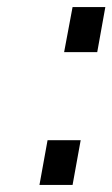

<svg xmlns="http://www.w3.org/2000/svg" viewBox="-20 -525 319 545"><path d="M115 -127H209L186 0H92ZM186 -505H279L256 -377H162Z"/></svg>

Font: Involve Medium Oblique
Style: Italic
Weight: 500
Italic angle: -10.5°
Designer: Stefan Peev
Foundry: Context Ltd.
Version: Version 1.001